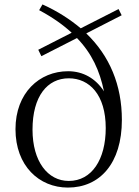

<svg xmlns="http://www.w3.org/2000/svg" viewBox="-20 -834 629 868"><path d="M291 -16C196 -16 127 -104 127 -248C127 -399 194 -480 291 -480C384 -480 458 -406 458 -255C458 -113 395 -16 291 -16ZM167 -580 328 -662C395 -593 431 -514 450 -421C413 -479 356 -512 288 -512C158 -512 50 -414 50 -250C50 -84 157 14 287 14C431 14 531 -95 531 -292C531 -449 476 -581 370 -683L530 -765L516 -793L345 -706C296 -747 239 -784 172 -814L157 -788C217 -756 265 -722 304 -686L153 -609Z"/></svg>

Font: Noto Serif KR Light
Style: Regular
Weight: 300
Designer: Ryoko NISHIZUKA 西塚涼子 (kana & ideographs); Frank Grießhammer (Latin, Greek & Cyrillic); Wenlong ZHANG 张文龙 (bopomofo); San
Foundry: Adobe
Version: Version 2.001;hotconv 1.1.0;makeotfexe 2.6.0